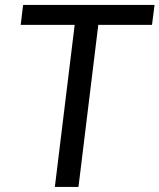

<svg xmlns="http://www.w3.org/2000/svg" viewBox="-20 -736 628 756"><path d="M588.5 -716.5 578.5 -638H367L289 0H196L274 -638H61.5L71 -716.5Z"/></svg>

Font: LatoHex
Style: Italic
Weight: 400
Italic angle: -7°
Designer: Lukasz Dziedzic
Foundry: tyPoland Lukasz Dziedzic
Version: Version 1.104; Western+Polish opensource